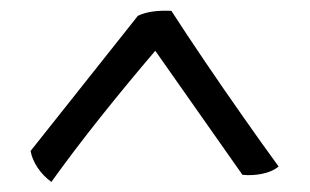

<svg xmlns="http://www.w3.org/2000/svg" viewBox="-20 -722 590 366"><path d="M276 -625.2Q221 -560.8 171.2 -498.2Q121.4 -435.7 77.9 -375.2Q62.7 -386.2 52 -401.9Q41.3 -417.7 38.3 -434.2L242.8 -691.8Q254.8 -697.7 271.1 -700Q287.4 -702.3 306.7 -701.3Q334.2 -658.7 370.4 -605.2Q406.7 -551.6 444 -498.6Q481.2 -445.5 511.2 -404.5Q498.5 -394.4 479.4 -390.6Q460.3 -386.8 442.1 -388.8Z"/></svg>

Font: Vollkorn
Style: Regular
Weight: 400
Designer: Friedrich Althausen
Foundry: Friedrich Althausen
Version: Version 5.001